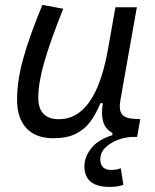

<svg xmlns="http://www.w3.org/2000/svg" viewBox="-20 -547 626 774"><path d="M422.4 206.5Q320.3 206.5 320.3 123.5Q320.3 85.9 347.9 50.8Q375.5 15.6 433.1 -2V-11.2Q404.8 -26.4 396 -56.2Q387.2 -85.9 394.5 -130.9H384.8Q367.7 -88.9 344.5 -57.1Q321.3 -25.4 285.4 -7.6Q249.5 10.3 194.8 10.3Q124.5 10.3 86.7 -30Q48.8 -70.3 48.8 -145Q48.8 -222.2 74.2 -313Q99.6 -403.8 150.9 -527.3L234.9 -511.7Q183.1 -382.3 158.7 -297.4Q134.3 -212.4 134.3 -153.8Q134.3 -66.4 217.8 -66.4Q362.3 -66.4 413.1 -336.9V-336.4L445.3 -517.6H531.7L465.8 -146Q458 -103.5 471.9 -85.9Q485.8 -68.4 528.8 -67.4L545.4 -66.9L532.7 4.9H518.6Q487.3 4.9 456.3 16.4Q425.3 27.8 404.8 48.1Q384.3 68.4 384.3 95.2Q384.3 138.2 429.2 138.2Q440.4 138.2 450.4 136Q460.4 133.8 466.8 131.3L477.5 197.8Q456.5 206.5 422.4 206.5Z"/></svg>

Font: Cascadia Code NF SemiLight
Style: Italic
Weight: 350
Italic angle: -10°
Monospace: yes
Designer: Aaron Bell
Foundry: Saja Typeworks
Version: Version 2404.023; ttfautohint (v1.8.4)